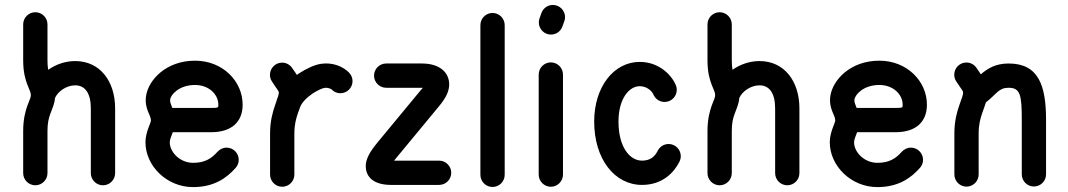

<svg xmlns="http://www.w3.org/2000/svg" viewBox="-20 -745 4294 772"><path d="M73.2 -647V-502.4C73.2 -453.6 82.5 -424.3 90.3 -403.8C100.6 -377.9 104 -373 104 -362.8C104 -353 100.1 -346.7 90.3 -320.8C82 -297.9 73.2 -265.1 73.2 -217.8V-48.8C73.2 -22 95.2 0 122.1 0C148.9 0 170.9 -22 170.9 -48.8V-217.8C170.9 -250.5 175.8 -269.5 182.1 -286.6C190.9 -310.1 199.2 -327.6 201.2 -351.1C212.9 -377.9 247.6 -401.9 282.2 -401.9C322.3 -401.9 345.2 -370.1 345.2 -309.1V-48.8C345.2 -22 367.2 0 394 0C420.9 0 442.9 -22 442.9 -48.8V-309.1C442.9 -418.9 381.8 -499.5 282.2 -499.5C242.2 -499.5 204.1 -485.8 173.8 -464.4C171.9 -474.6 170.9 -486.3 170.9 -502.4V-647C170.9 -673.8 148.9 -695.8 122.1 -695.8C95.2 -695.8 73.2 -673.8 73.2 -647Z M854.5 -134.8C830.1 -107.4 803.7 -90.3 756.3 -90.3C704.6 -90.3 662.6 -132.3 662.6 -172.9C662.6 -184.1 668.9 -197.3 674.8 -213.4H829.1C909.7 -213.4 955.6 -253.4 955.6 -324.2C955.6 -417.5 876.5 -501 764.2 -501C647 -501 577.1 -422.9 567.4 -359.9C559.6 -307.1 586.9 -283.7 586.9 -260.7C586.9 -250 564.9 -214.4 564.9 -172.9C564.9 -78.6 649.9 7.3 756.3 7.3C839.8 7.3 890.6 -28.3 927.7 -70.3C935.5 -79.1 939.9 -90.3 939.9 -102.5C939.9 -129.4 918 -151.4 891.1 -151.4C876.5 -151.4 863.3 -144.5 854.5 -134.8ZM664.1 -345.2C667 -363.8 699.2 -403.3 764.2 -403.3C820.8 -403.3 857.9 -364.7 857.9 -324.2C857.9 -313 859.9 -311 829.1 -311H672.9C667.5 -324.7 662.6 -335.4 664.1 -345.2Z M1072.8 -418.5C1082.5 -402.8 1091.3 -391.6 1097.2 -382.3C1100.1 -377.4 1101.1 -375 1101.1 -374C1101.1 -369.6 1100.1 -363.8 1098.1 -357.4L1093.3 -344.7L1091.8 -338.4L1086.4 -323.2C1076.7 -295.4 1065.9 -258.3 1065.9 -208.5V-43C1065.9 -16.1 1087.9 5.9 1114.7 5.9C1141.6 5.9 1163.6 -16.1 1163.6 -43V-208.5C1163.6 -243.7 1170.4 -268.1 1178.2 -291L1185.1 -309.6C1185.5 -310.5 1185.5 -311 1186 -312.5C1192.4 -331.5 1211.9 -351.6 1235.8 -368.2C1257.3 -382.3 1276.9 -390.6 1284.7 -391.6C1298.3 -393.6 1311 -387.7 1313.5 -385.3C1322.8 -375.5 1335 -370.1 1348.6 -370.1C1375.5 -370.1 1397.5 -392.1 1397.5 -418.9C1397.5 -432.1 1392.1 -443.8 1383.8 -452.6C1360.4 -477.1 1318.4 -495.6 1270 -488.3C1244.6 -484.4 1211.4 -469.2 1181.2 -449.2L1173.8 -443.8L1155.8 -470.2C1147 -483.9 1131.8 -493.2 1114.3 -493.2C1087.4 -493.2 1065.4 -471.2 1065.4 -444.3C1065.4 -434.6 1067.9 -426.3 1072.8 -418.5Z M1745.6 -99.1H1564.5L1573.7 -110.4L1744.1 -316.4C1777.3 -356 1786.1 -382.3 1786.1 -405.8C1786.1 -451.2 1751 -489.7 1676.3 -489.7H1532.7C1505.9 -489.7 1483.9 -467.8 1483.9 -440.9C1483.9 -414.1 1505.9 -392.1 1532.7 -392.1H1676.3H1680.2L1668.9 -378.9L1498.5 -172.9C1461.9 -128.9 1450.7 -101.6 1450.7 -77.1C1450.7 -32.2 1483.9 -1.5 1552.2 -1.5H1745.6C1772.5 -1.5 1794.4 -23.4 1794.4 -50.3C1794.4 -77.1 1772.5 -99.1 1745.6 -99.1Z M2009.3 -42V-644C2009.3 -670.9 1987.3 -692.9 1960.4 -692.9C1933.6 -692.9 1911.6 -670.9 1911.6 -644V-42C1911.6 -15.1 1933.6 6.8 1960.4 6.8C1987.3 6.8 2009.3 -15.1 2009.3 -42Z M2243.7 -43V-445.3C2243.7 -472.2 2221.7 -494.1 2194.8 -494.1C2168 -494.1 2146 -472.2 2146 -445.3V-43C2146 -16.1 2168 5.9 2194.8 5.9C2221.7 5.9 2243.7 -16.1 2243.7 -43ZM2241.2 -638.2 2249 -659.7C2251 -665 2252 -670.4 2252 -676.3C2252 -703.1 2230 -725.1 2203.1 -725.1C2182.1 -725.1 2164.1 -711.9 2157.2 -692.9L2149.4 -671.4C2147.5 -666 2146.5 -660.6 2146.5 -654.8C2146.5 -627.9 2168.5 -606 2195.3 -606C2216.3 -606 2234.4 -619.1 2241.2 -638.2Z M2624.5 -138.7C2613.3 -115.7 2594.7 -99.1 2561.5 -99.1C2511.7 -99.1 2466.8 -154.3 2466.8 -256.3C2466.8 -347.7 2509.3 -398.4 2552.2 -398.4C2583 -398.4 2602.5 -376.5 2606.9 -365.7C2614.3 -347.7 2631.8 -335 2652.3 -335C2679.2 -335 2701.2 -356.9 2701.2 -383.8C2701.2 -390.1 2699.7 -397 2697.8 -401.9C2682.1 -440.4 2632.3 -496.1 2552.2 -496.1C2448.7 -496.1 2369.1 -396.5 2369.1 -256.3C2369.1 -106 2450.7 -1.5 2561.5 -1.5C2644.5 -1.5 2690.9 -52.2 2712.4 -95.7C2715.3 -101.6 2717.3 -109.4 2717.3 -117.2C2717.3 -144 2695.3 -166 2668.5 -166C2649.4 -166 2632.8 -155.3 2624.5 -138.7Z M2824.7 -647V-502.4C2824.7 -453.6 2834 -424.3 2841.8 -403.8C2852.1 -377.9 2855.5 -373 2855.5 -362.8C2855.5 -353 2851.6 -346.7 2841.8 -320.8C2833.5 -297.9 2824.7 -265.1 2824.7 -217.8V-48.8C2824.7 -22 2846.7 0 2873.5 0C2900.4 0 2922.4 -22 2922.4 -48.8V-217.8C2922.4 -250.5 2927.2 -269.5 2933.6 -286.6C2942.4 -310.1 2950.7 -327.6 2952.6 -351.1C2964.4 -377.9 2999 -401.9 3033.7 -401.9C3073.7 -401.9 3096.7 -370.1 3096.7 -309.1V-48.8C3096.7 -22 3118.7 0 3145.5 0C3172.4 0 3194.3 -22 3194.3 -48.8V-309.1C3194.3 -418.9 3133.3 -499.5 3033.7 -499.5C2993.7 -499.5 2955.6 -485.8 2925.3 -464.4C2923.3 -474.6 2922.4 -486.3 2922.4 -502.4V-647C2922.4 -673.8 2900.4 -695.8 2873.5 -695.8C2846.7 -695.8 2824.7 -673.8 2824.7 -647Z M3606 -134.8C3581.5 -107.4 3555.2 -90.3 3507.8 -90.3C3456.1 -90.3 3414.1 -132.3 3414.1 -172.9C3414.1 -184.1 3420.4 -197.3 3426.3 -213.4H3580.6C3661.1 -213.4 3707 -253.4 3707 -324.2C3707 -417.5 3627.9 -501 3515.6 -501C3398.4 -501 3328.6 -422.9 3318.8 -359.9C3311 -307.1 3338.4 -283.7 3338.4 -260.7C3338.4 -250 3316.4 -214.4 3316.4 -172.9C3316.4 -78.6 3401.4 7.3 3507.8 7.3C3591.3 7.3 3642.1 -28.3 3679.2 -70.3C3687 -79.1 3691.4 -90.3 3691.4 -102.5C3691.4 -129.4 3669.4 -151.4 3642.6 -151.4C3627.9 -151.4 3614.7 -144.5 3606 -134.8ZM3415.5 -345.2C3418.5 -363.8 3450.7 -403.3 3515.6 -403.3C3572.3 -403.3 3609.4 -364.7 3609.4 -324.2C3609.4 -313 3611.3 -311 3580.6 -311H3424.3C3418.9 -324.7 3414.1 -335.4 3415.5 -345.2Z M3824.2 -418.9C3834 -403.3 3842.8 -392.1 3848.6 -382.8C3851.6 -377.9 3852.5 -375.5 3852.5 -374.5C3853 -363.3 3847.7 -352.1 3837.9 -323.7C3828.1 -295.9 3817.4 -258.8 3817.4 -209V-43.5C3817.4 -16.6 3839.4 5.4 3866.2 5.4C3893.1 5.4 3915 -16.6 3915 -43.5V-209C3915 -244.1 3921.9 -268.6 3929.7 -291.5C3935.1 -307.1 3940.4 -320.3 3944.3 -333.5C3988.8 -368.2 3995.1 -392.1 4035.6 -392.1C4082.5 -392.1 4088.4 -363.3 4088.4 -262.7V-43.9C4088.4 -17.1 4110.4 4.9 4137.2 4.9C4164.1 4.9 4186 -17.1 4186 -43.9V-262.7C4186 -401.4 4155.8 -489.7 4035.6 -489.7C3982.9 -489.7 3951.2 -469.7 3923.8 -446.3L3907.2 -470.7C3898.4 -484.4 3883.3 -493.7 3865.7 -493.7C3838.9 -493.7 3816.9 -471.7 3816.9 -444.8C3816.9 -435.1 3819.3 -426.8 3824.2 -418.9Z"/></svg>

Font: Velvelyne Book
Style: Bold
Weight: 700
Designer: Manon Van der Borght et Mariel Nils
Foundry: Velvetyne
Version: Version 1.070;Glyphs 3.3.1 (3343)